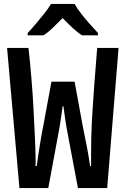

<svg xmlns="http://www.w3.org/2000/svg" viewBox="-20 -958 640 978"><path d="M79 0 16 -714H125Q134 -632 139 -572Q144 -512 147 -467Q150 -422 151.5 -386.5Q153 -351 155 -317Q157 -283 158.5 -244Q160 -205 161 -170Q162 -135 161 -112H167Q171 -143 177 -181.5Q183 -220 189 -256Q195 -292 200 -314L242 -542H360L402 -313Q412 -266 422.5 -210.5Q433 -155 439 -112H444Q444 -140 444 -179.5Q444 -219 445 -261.5Q446 -304 448 -340Q450 -376 453 -421.5Q456 -467 461 -536Q466 -605 475 -714H584L526 0H377L325 -276Q318 -311 312.5 -349Q307 -387 303 -417H299Q295 -387 289.5 -349Q284 -311 277 -276L226 0ZM121 -790Q139 -809 161.5 -835.5Q184 -862 205.5 -889Q227 -916 240 -938H360Q372 -916 393 -889Q414 -862 437 -836Q460 -810 479 -790V-778H398Q374 -793 349 -816.5Q324 -840 299 -866Q273 -840 249 -816.5Q225 -793 201 -778H121Z"/></svg>

Font: Noto Sans Mono SemiBold
Style: Regular
Weight: 600
Designer: Monotype Design Team
Foundry: Monotype Imaging Inc.
Version: Version 2.014; ttfautohint (v1.8.4.7-5d5b)